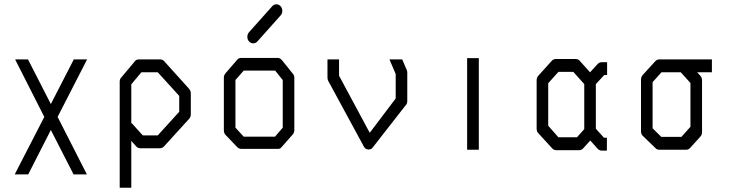

<svg xmlns="http://www.w3.org/2000/svg" viewBox="-20 -747 3442 895"><path d="M324 -470H386L248.5 -202L385 66H323L217 -141L111.5 66H48.5L186.5 -202L50.5 -470H110.5L217 -262Z M592 -171 594 -173 645.5 -116H715.5L815.5 -226V-300L715.5 -410H639L592 -354ZM592 -90V128H538V-366Q538 -379 545.5 -386L607.5 -460Q614 -470 626.5 -470H727Q738 -470 746 -461L861.5 -333Q869.5 -322.5 869.5 -312V-214Q869.5 -202 861.5 -193L745 -65Q736.5 -56 726.5 -56H633.5Q622.5 -56 614.5 -65Z M1077.5 -374V-152L1116 -110H1262L1298 -152V-374L1262.5 -418H1116ZM1032.5 -407 1087 -470Q1093.5 -477 1105 -477H1274.5Q1285 -477 1294 -467L1344.5 -404Q1352 -396 1352 -385V-140Q1352 -129 1343.5 -119L1291.5 -60Q1286 -53 1276 -53H1272.5H1105Q1095 -53 1087 -60L1031.5 -118Q1023.5 -126 1023.5 -140V-387Q1023.5 -396 1032.5 -407ZM1141 -554Q1133 -562.5 1133 -575Q1133 -588 1141 -597L1249 -718Q1257 -727 1268 -727Q1280 -727 1288 -718Q1296 -709 1296 -696Q1296 -683.5 1288 -675L1180 -554Q1172 -545 1160 -545Q1149 -545 1141 -554Z M1855 -470 1875.5 -422Q1878.5 -416 1878.5 -409V-276Q1878.5 -262.5 1870 -255L1717 -59Q1716.5 -58.5 1715 -56.8Q1713.5 -55 1712.5 -54Q1706.5 -50 1698.5 -50Q1683 -50 1676 -64L1510 -370Q1506.5 -377 1506.5 -386V-470H1560.5V-394L1703.5 -128L1824.5 -288V-402L1795.5 -470Z M2157.5 -476H2212V-49H2157.5Z M2757.5 -147 2795.5 -105H2809V-45H2784.5Q2774 -45 2765.5 -54L2731.5 -92L2699 -56Q2691 -47 2680 -47H2572Q2561.5 -47 2553.5 -56L2488.5 -127Q2481.5 -134.5 2481.5 -148V-372Q2481.5 -385 2488.5 -393L2552.5 -464Q2560 -472 2571.5 -472H2663Q2675 -472 2682 -464L2730.5 -410L2765.5 -448Q2773.5 -457 2784.5 -457H2810V-397H2796.5L2757.5 -355ZM2703.5 -145V-355L2652.5 -412H2583L2535.5 -359V-161L2583 -107H2669.5Z M3053 -470H3298.5V-410H3230L3244.5 -394Q3252.5 -385 3252.5 -372V-131Q3252.5 -118.5 3244.5 -110L3197.5 -58Q3189.5 -49 3179 -49H3053Q3042 -49 3035 -57L2977 -113Q2968 -121 2968 -135V-376Q2968 -388.5 2976.5 -398L3034 -461Q3042 -470 3053 -470ZM3153.5 -410H3063.5L3022 -364V-149L3062.5 -109H3156.5L3198.5 -156V-360Z"/></svg>

Font: 3270 Nerd Font Mono SemCond
Style: Regular
Weight: 400
Monospace: yes
Version: Version 3.0.1;Nerd Fonts 3.1.1